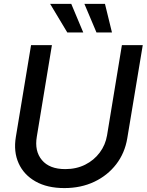

<svg xmlns="http://www.w3.org/2000/svg" viewBox="-20 -961 758 993"><path d="M313 11.7Q224.1 11.7 163.6 -22.7Q103 -57.1 76.2 -116.9Q49.3 -176.8 62 -252.9L140.6 -727.5H248.5L170.4 -254.4Q157.7 -179.7 196.8 -133.1Q235.8 -86.4 317.4 -86.4Q375 -86.4 420.7 -109.4Q466.3 -132.3 495.8 -171.9Q525.4 -211.4 533.7 -261.2L610.4 -727.5H718.3L638.2 -245.6Q625.5 -169.4 581.1 -111.6Q536.6 -53.7 467.8 -21Q398.9 11.7 313 11.7ZM328.1 -793 239.3 -940.9H348.6L410.6 -793ZM479 -793 416.5 -940.9H522.9L559.1 -793Z"/></svg>

Font: Inter Display Medium
Style: Italic
Weight: 500
Italic angle: -9.39999°
Designer: Rasmus Andersson
Foundry: rsms
Version: Version 4.000;git-a52131595